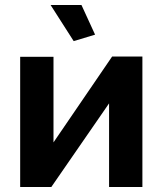

<svg xmlns="http://www.w3.org/2000/svg" viewBox="-20 -751 653 771"><path d="M183.1 -731H307.1L361.8 -611.8L275.9 -585.9ZM61 0V-522.9H194.8V-179.2L430.2 -523.9H551.8V0H418V-335.9L186 0Z"/></svg>

Font: Rawline
Style: Bold
Weight: 700
Designer: Matt McInerney, Pablo Impallari, Rodrigo Fuenzalida
Foundry: Matt McInerney, Pablo Impallari, Rodrigo Fuenzalida
Version: Version 4.020;PS 004.020;hotconv 1.0.88;makeotf.lib2.5.64775